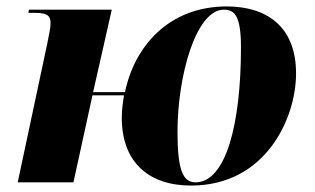

<svg xmlns="http://www.w3.org/2000/svg" viewBox="-20 -566 978 596"><path d="M573 10C805 10 899 -199 899 -338C899 -486 805 -546 684 -546C503 -546 397 -421 368 -280H269L327 -536H70L68 -526H90C128 -526 137 -516 137 -494C137 -480 132 -458 127 -432L35 0H208L267 -270H365C362 -252 358 -226 358 -201C358 -60 444 10 573 10ZM587 0C547 0 531 -40 531 -157C531 -330 588 -536 675 -536C710 -536 728 -514 728 -418C728 -181 681 0 587 0Z"/></svg>

Font: Noto Serif Display ExtraBold
Style: Italic
Weight: 800
Italic angle: -12°
Designer: Monotype Design Team
Foundry: Monotype Imaging Inc.
Version: Version 2.009